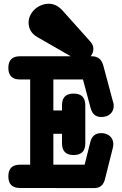

<svg xmlns="http://www.w3.org/2000/svg" viewBox="-20 -943 642 1010"><path d="M454.1 -725.6Q462.4 -715.8 466.8 -707Q471.2 -698.2 471.2 -685.5Q471.2 -674.3 467.3 -664.8Q463.4 -655.3 456.5 -647H463.4Q486.8 -647 501.7 -635Q516.6 -623 522.9 -600.1Q535.6 -552.2 548.8 -503.4Q562 -454.6 574.7 -406.7Q577.1 -401.4 577.6 -396Q578.1 -390.6 578.1 -384.8Q578.1 -361.3 561.3 -344.5Q544.4 -327.6 512.2 -327.6Q469.7 -327.6 457 -373.5L416.5 -524.9H260.7V-361.8H306.2V-389.6Q306.2 -450.7 367.2 -450.7Q428.7 -450.7 428.7 -389.6V-189Q428.7 -127.4 367.2 -127.4Q306.2 -127.4 306.2 -189V-239.3H260.7V-76.7H425.3Q432.6 -106.4 440.2 -136.2Q447.8 -166 455.1 -195.8Q460.4 -218.3 474.6 -230.5Q488.8 -242.7 511.7 -242.7Q527.8 -242.7 539.8 -238Q551.8 -233.4 559.8 -225.3Q567.9 -217.3 572 -207Q576.2 -196.8 576.2 -185.1Q576.2 -176.8 573.7 -166L532.2 -0.5Q526.9 22 512.7 34.2Q498.5 46.4 476.6 46.4L85 45.9Q23.9 45.9 23.9 -15.1Q23.9 -76.7 85 -76.7H138.7V-524.9H85Q23.9 -524.9 23.9 -585.9Q23.9 -647 85 -647H352.1L178.7 -746.6Q130.4 -773.4 130.4 -824.7Q130.4 -844.2 139.2 -862.3Q147.9 -880.4 162.6 -893.8Q177.2 -907.2 196.5 -915.3Q215.8 -923.3 236.8 -923.3Q274.9 -923.3 306.2 -890.6Z"/></svg>

Font: Erica Type
Style: Bold
Weight: 700
Designer: Peter Wiegel
Foundry: Peter Wiegel
Version: Version 1.000 2010 initial release